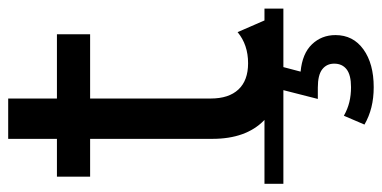

<svg xmlns="http://www.w3.org/2000/svg" viewBox="-248 -440 910 457"><g transform="rotate(-90 206.5 -211.0)"><path d="M273 6Q193 6 149 -37Q105 -80 105 -160V-646H201V-164Q201 -121 222.5 -98Q244 -75 285 -75Q329 -75 359 -100L389 -31Q367 -12 336.5 -3Q306 6 273 6ZM-2 9V-36H415V9ZM15 -451V-530H354V-451ZM228 224Q202 224 180 218.5Q158 213 139 202L160 153Q176 162 192.5 166Q209 170 228 170Q257 170 270.5 159.5Q284 149 284 130Q284 112 270.5 101.5Q257 91 227 91H200L225 -7H280L265 50Q308 54 330 77Q352 100 352 133Q352 175 318 199.5Q284 224 228 224Z"/></g></svg>

Font: Montserrat Underline Thin Medium
Style: Regular
Weight: 500
Version: Version 9.000